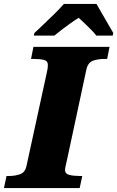

<svg xmlns="http://www.w3.org/2000/svg" viewBox="-45 -951 593 971"><path d="M-25 0 -12 -61H1Q31 -61 56.5 -70Q82 -79 89 -112L192 -585Q196 -603 196.5 -611.5Q197 -620 197 -623Q197 -643 177 -648Q157 -653 125 -653H112L124 -714H509L497 -653H484Q451 -653 425.5 -644Q400 -635 392 -600L294 -143Q290 -124 287 -112Q284 -100 284 -91Q284 -72 305.5 -66.5Q327 -61 358 -61H371L358 0ZM129 -784Q149 -803 175.5 -828Q202 -853 229.5 -880Q257 -907 278 -931H443Q454 -912 469.5 -885Q485 -858 501 -830.5Q517 -803 528 -784L525 -771H442Q434 -782 417.5 -799Q401 -816 383 -833Q365 -850 353 -861Q335 -850 311 -833Q287 -816 265 -799Q243 -782 230 -771H126Z"/></svg>

Font: Noto Serif Black
Style: Italic
Weight: 900
Italic angle: -12°
Designer: Monotype Design Team
Foundry: Monotype Imaging Inc.
Version: Version 2.013